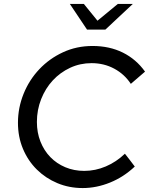

<svg xmlns="http://www.w3.org/2000/svg" viewBox="-20 -942 755 973"><path d="M71 0ZM407 -76Q463 -76 516 -98.5Q569 -121 613 -163Q625 -147 638 -131Q651 -115 663 -98Q607 -45 538 -17Q469 11 399 11Q330 11 270.5 -14Q211 -39 166.5 -83Q122 -127 96.5 -187.5Q71 -248 71 -320Q71 -396 99.5 -466.5Q128 -537 179 -591Q230 -645 299 -677Q368 -709 449 -709Q535 -709 602.5 -675.5Q670 -642 715 -579Q697 -563 679 -548Q661 -533 643 -517Q611 -566 559 -594Q507 -622 444 -622Q386 -622 335.5 -598.5Q285 -575 247.5 -534.5Q210 -494 188.5 -439.5Q167 -385 167 -324Q167 -270 185 -224.5Q203 -179 235 -146Q267 -113 311 -94.5Q355 -76 407 -76ZM405 -922 474 -837 577 -922H653L514 -792H421L334 -922Z"/></svg>

Font: Rosa Sans
Style: Italic
Weight: 400
Italic angle: -12°
Designer: Pentagram / MCKL
Foundry: Pentagram / MCKL
Version: Version 1.005;September 16, 2019;FontCreator 11.5.0.2425 64-